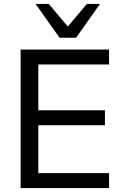

<svg xmlns="http://www.w3.org/2000/svg" viewBox="-20 -957 626 977"><path d="M85 0V-705H535V-629H175V-396H514V-320H175V-76H535V0ZM283 -765 161 -937H228L325 -822L422 -937H489L367 -765Z"/></svg>

Font: Nunito Sans 12pt ExtraLight 12pt Medium
Style: Regular
Weight: 500
Version: Version 3.101;gftools[0.9.27]